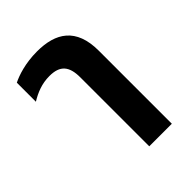

<svg xmlns="http://www.w3.org/2000/svg" viewBox="-168 -647 734 734"><g transform="rotate(-45 199.0 -280.0)"><path d="M207 0H329V-395C329 -518 260 -560 160 -560C96 -560 47 -543 21 -530V-427C52 -446 86 -460 127 -460C184 -460 207 -433 207 -373Z"/></g></svg>

Font: Noto Sans Thai SemiCondensed Semi
Style: Regular
Weight: 600
Width: 4
Designer: Monotype Design Team
Foundry: Monotype Imaging Inc.
Version: Version 1.901